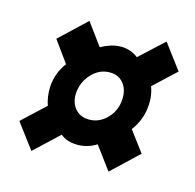

<svg xmlns="http://www.w3.org/2000/svg" viewBox="-66 -542 512 505"><g transform="rotate(15 190.0 -290.0)"><path d="M60 -105 9 -173 71 -231Q63 -253 64 -281Q66 -318 89 -349L47 -407L119 -475L163 -415Q175 -422 189 -426.5Q203 -431 217 -431Q244 -431 264 -415L329 -475L380 -407L320 -351Q329 -327 327 -302Q326 -282 319 -263Q312 -244 300 -229L342 -173L270 -105L224 -167Q200 -152 173 -152Q144 -152 126 -167ZM185 -224Q213 -224 234 -246Q255 -268 256 -300Q257 -325 243.5 -341.5Q230 -358 206 -358Q178 -358 157 -335.5Q136 -313 134 -282Q133 -256 147 -240Q161 -224 185 -224Z"/></g></svg>

Font: Georama ExtraCondensed SemiBold
Style: Italic
Weight: 600
Width: 2
Italic angle: -9°
Designer: Jean-Baptiste Levee
Foundry: Production Type
Version: Version 1.000